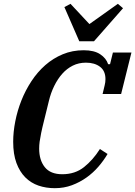

<svg xmlns="http://www.w3.org/2000/svg" viewBox="-20 -973 708 1005"><path d="M267 12Q221 12 181.5 -1.5Q142 -15 112.5 -44.5Q83 -74 66 -120Q49 -166 49 -231Q49 -282 60 -338Q71 -394 92 -447Q113 -500 144.5 -548Q176 -596 217 -632Q258 -668 308.5 -689Q359 -710 418 -710Q473 -710 504.5 -689Q536 -668 546 -637H556L571 -698H668L614 -481H517L528 -527Q532 -542 532 -559Q532 -602 503.5 -623.5Q475 -645 430 -645Q392 -645 361 -629.5Q330 -614 306 -587Q282 -560 264 -523.5Q246 -487 236 -445Q221 -383 211 -343.5Q201 -304 195.5 -277Q190 -250 187.5 -231.5Q185 -213 185 -195Q185 -135 214.5 -98Q244 -61 306 -61Q373 -61 420 -98.5Q467 -136 503 -193L543 -167Q523 -133 495.5 -101Q468 -69 433 -44Q398 -19 356.5 -3.5Q315 12 267 12ZM317 -936 349 -953 448 -847 597 -953 624 -930 472 -757H395Z"/></svg>

Font: IBM Plex Serif SmBld
Style: Italic
Weight: 600
Italic angle: -14°
Designer: Mike Abbink, Paul van der Laan, Pieter van Rosmalen
Foundry: Bold Monday
Version: Version 3.001